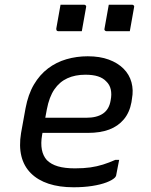

<svg xmlns="http://www.w3.org/2000/svg" viewBox="-20 -781 640 812"><path d="M351 -543Q402 -543 440 -529Q478 -515 502.5 -490.5Q527 -466 536 -433Q545 -400 538 -363L536 -349Q528 -305 503.5 -276Q479 -247 441.5 -233Q404 -219 352 -219Q328 -219 295 -219Q262 -219 223.5 -219Q185 -219 145 -219L108 -213L117 -283Q161 -283 200.5 -283Q240 -283 276 -283Q312 -283 345 -283Q390 -283 416 -301Q442 -319 448 -357Q453 -382 448.5 -402.5Q444 -423 429 -437Q416 -451 394.5 -458Q373 -465 341 -465Q298 -465 265 -450Q232 -435 210 -403Q188 -371 178 -318L158 -210Q152 -175 157 -148.5Q162 -122 178 -104Q196 -86 225 -77.5Q254 -69 297 -69Q334 -69 362 -73Q390 -77 415.5 -85Q441 -93 468 -105H484Q481 -89 477.5 -72Q474 -55 471 -38Q470 -36 469 -34Q468 -32 466 -30Q455 -19 430 -9.5Q405 0 369.5 5.5Q334 11 291 11Q231 11 185.5 -4Q140 -19 110.5 -48.5Q81 -78 70.5 -120.5Q60 -163 69 -218L88 -323Q99 -382 123.5 -423.5Q148 -465 183 -491.5Q218 -518 261 -530.5Q304 -543 351 -543ZM236 -761Q261 -761 285.5 -761Q310 -761 335 -761Q339 -761 341 -759.5Q343 -758 344 -756Q345 -754 344 -750L326 -649Q301 -649 276.5 -649Q252 -649 227 -649Q224 -649 221.5 -650.5Q219 -652 218.5 -654.5Q218 -657 218 -660ZM440 -761Q465 -761 489.5 -761Q514 -761 538 -761Q542 -761 544 -759.5Q546 -758 547 -756Q548 -754 547 -750L529 -649Q505 -649 480 -649Q455 -649 431 -649Q428 -649 425.5 -650.5Q423 -652 422 -654.5Q421 -657 422 -660Z"/></svg>

Font: Rec Mono Linear
Style: Italic
Weight: 400
Italic angle: -10°
Monospace: yes
Version: Version 1.085; ttfautohint (v1.8.4.7-5d5b)